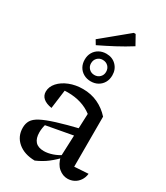

<svg xmlns="http://www.w3.org/2000/svg" viewBox="-228 -1023 972 1127"><g transform="rotate(30 258.0 -460.0)"><path d="M422 6Q390 6 362.5 -17Q335 -40 324 -87L336 -383Q269 -434 172 -434Q153 -434 135 -432Q117 -430 101 -426L153 -452L134 -307Q96 -313 76.5 -330Q57 -347 57 -374Q57 -407 82 -435Q107 -463 148.5 -479.5Q190 -496 240 -496Q295 -496 341 -474.5Q387 -453 422 -414V-75L516 -81Q513 -54 499 -34Q485 -14 465 -4Q445 6 422 6ZM203 10Q132 9 89 -27.5Q46 -64 46 -123Q46 -151 58.5 -172Q71 -193 104 -210.5Q137 -228 197.5 -247Q258 -266 353 -289V-237L124 -195L154 -209Q149 -194 146.5 -178Q144 -162 144 -148Q144 -107 163 -86Q182 -65 221 -65Q248 -65 279 -75.5Q310 -86 344 -109V-94Q314 -61 280.5 -35Q247 -9 203 10ZM255 -557Q228 -557 206.5 -569Q185 -581 173 -602Q161 -623 161 -651Q161 -678 173 -699Q185 -720 206.5 -732Q228 -744 255 -744Q296 -744 322 -717.5Q348 -691 348 -651Q348 -623 336 -602Q324 -581 303 -569Q282 -557 255 -557ZM255 -600Q277 -600 291.5 -614.5Q306 -629 306 -650Q306 -673 291.5 -687.5Q277 -702 254 -702Q233 -702 218.5 -687.5Q204 -673 204 -650Q204 -629 218.5 -614.5Q233 -600 255 -600ZM175 -756 157 -786 332 -930H345L380 -867Q331 -836 279 -808.5Q227 -781 175 -756Z"/></g></svg>

Font: Piazzolla 24pt Medium
Style: Regular
Weight: 500
Designer: Juan Pablo del Peral
Foundry: Huerta Tipografica
Version: Version 2.005